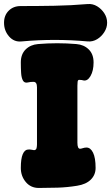

<svg xmlns="http://www.w3.org/2000/svg" viewBox="-113 -905 550 950"><path d="M79 25Q39 25 14.5 -4.5Q-10 -34 -10 -74Q-10 -120 -0.5 -142Q9 -164 25 -165Q34 -166 41 -164.5Q48 -163 56 -162Q66 -163 68 -172.5Q70 -182 70 -191V-473Q70 -500 53 -500Q46 -500 39 -499.5Q32 -499 25 -497Q8 -493 0.5 -506.5Q-7 -520 -8.5 -544Q-10 -568 -10 -596Q-10 -637 14 -660.5Q38 -684 75 -687Q170 -695 265 -687Q302 -684 326 -660.5Q350 -637 350 -596Q350 -555 335 -529Q320 -503 300 -507Q296 -508 291.5 -509Q287 -510 279 -510Q272 -510 271 -500Q270 -490 270 -481V-199Q270 -169 283 -169Q288 -169 297 -172Q306 -175 315 -175Q335 -175 347.5 -149.5Q360 -124 360 -74Q360 -40 336.5 -16.5Q313 7 269 14Q220 22 172.5 23.5Q125 25 79 25ZM417 -792Q417 -768 403 -746Q389 -724 367.5 -711Q346 -698 321 -700Q157 -715 -6 -700Q-43 -696 -68 -724.5Q-93 -753 -93 -792V-793Q-93 -829 -70 -852Q-47 -875 -11 -875Q73 -875 156 -876.5Q239 -878 321 -885Q346 -887 367.5 -874Q389 -861 403 -839.5Q417 -818 417 -793Z"/></svg>

Font: Winky Sans Black
Style: Regular
Weight: 900
Designer: Simon Atzbach
Foundry: typofactur
Version: Version 1.205